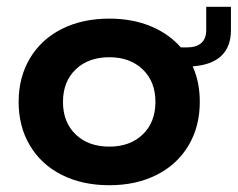

<svg xmlns="http://www.w3.org/2000/svg" viewBox="-20 -537 702 567"><path d="M514 -397H532Q560 -397 574.5 -410Q589 -423 589 -448V-517H662V-448Q662 -399 633.5 -372Q605 -345 549 -341Q570 -295 570 -236Q570 -163 536.5 -107Q503 -51 442.5 -20.5Q382 10 303 10Q223 10 162.5 -20.5Q102 -51 68.5 -107Q35 -163 35 -236Q35 -309 68.5 -365Q102 -421 162.5 -451.5Q223 -482 303 -482Q370 -482 424 -460Q478 -438 514 -397ZM439 -236Q439 -296 401.5 -332Q364 -368 303 -368Q241 -368 203.5 -332Q166 -296 166 -236Q166 -176 203.5 -140Q241 -104 303 -104Q364 -104 401.5 -140Q439 -176 439 -236Z"/></svg>

Font: Madhuban SemiBold
Style: Regular
Weight: 600
Designer: jaikishan Patel
Foundry: MagicType
Version: Version 1.000